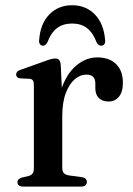

<svg xmlns="http://www.w3.org/2000/svg" viewBox="-20 -694 493 714"><path d="M194 -261Q194 -332 215 -381Q236 -430 269.8 -455.2Q303.5 -480.5 341.5 -480.5Q387 -480.5 412 -455.5Q437 -430.5 437 -386.5Q437 -352 422.2 -334.2Q407.5 -316.5 384 -316.5Q360.5 -316.5 347.5 -329.5Q334.5 -342.5 334.5 -366V-383Q334.5 -400 326.5 -408.2Q318.5 -416.5 300.5 -416.5Q278.5 -416.5 258.2 -399.5Q238 -382.5 224.8 -348Q211.5 -313.5 211.5 -261ZM206 -450.5 211.5 -334V-69.5Q211.5 -57 217.5 -50.2Q223.5 -43.5 237.5 -41.5L282.5 -35.5Q293 -34 298 -29.5Q303 -25 303 -17Q303 -9 297.2 -4.5Q291.5 0 280 0H67.5Q56 0 50.5 -4.5Q45 -9 45 -16.5Q45 -23 49.2 -27.2Q53.5 -31.5 62.5 -34L86 -39.5Q96 -42 101 -48.8Q106 -55.5 106 -69V-378.5Q106 -390 102.2 -395Q98.5 -400 90 -401L56 -402.5Q47.5 -403.5 43.8 -407.2Q40 -411 40 -416.5Q40 -423 44.2 -427.5Q48.5 -432 59.5 -435.5L141 -464.5Q160.5 -472 170.2 -474.2Q180 -476.5 186 -476.5Q195.5 -476.5 200.2 -470.5Q205 -464.5 206 -450.5ZM248 -606.5Q215.5 -606.5 193 -590.2Q170.5 -574 156 -536Q149.5 -524 139.5 -524Q133 -524 128.8 -529.5Q124.5 -535 125.5 -544Q129.5 -605 163 -639.8Q196.5 -674.5 248 -674.5Q300 -674.5 333.2 -639.8Q366.5 -605 371 -544Q372 -535 367.8 -529.5Q363.5 -524 356 -524Q346.5 -524 339.5 -536Q325.5 -573 303.2 -589.8Q281 -606.5 248 -606.5Z"/></svg>

Font: Fraunces 11pt
Style: Regular
Weight: 400
Version: Version 1.000;[b76b70a41]